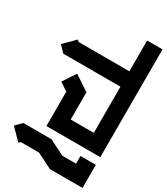

<svg xmlns="http://www.w3.org/2000/svg" viewBox="-268 -828 1125 1296"><g transform="rotate(30 294.0 -180.0)"><path d="M35 180H254L374 240H480V180H600V360H346L226 300H85L72 312L-12 227ZM480 -720H600V120H180V-148L117 -190L183 -290L300 -212V0H480V-360H35L-12 -408L72 -492L85 -480H480Z"/></g></svg>

Font: SOV_raksil
Style: Book
Weight: 400
Version: Version 1.00